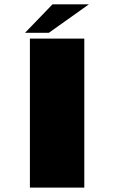

<svg xmlns="http://www.w3.org/2000/svg" viewBox="-20 -850 532 870"><path d="M115.5 0V-675H362V0ZM93.5 -701.5 218 -830.5H383L201.5 -701.5Z"/></svg>

Font: Anybody UltraExpanded ExtraBold
Style: Regular
Weight: 800
Width: 9
Designer: Tyler Finck
Foundry: Etcetera Type Company
Version: Version 1.010; ttfautohint (v1.8.3) -l 8 -r 50 -G 200 -x 14 